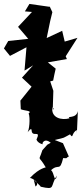

<svg xmlns="http://www.w3.org/2000/svg" viewBox="-49 -703 417 979"><path d="M233 10C288 -3 268 3 308 -18C326 8 314 -25 343 -40V-22L348 -137C340 -95 288 -114 306 -100C265 -88 210 -102 218 -156C221 -148 233 -148 220 -145L223 -240L207 -288L222 -292C226 -312 230 -333 235 -353L195 -385L292 -402L286 -416L346 -510L281 -491L268 -546L189 -509L207 -596L218 -641L203 -673L206 -668L101 -683L78 -645L114 -642L43 -566L95 -505L-7 -494L-29 -456L2 -418L86 -462L76 -343L120 -370L63 -307L112 -261L55 -190L57 -146C74 -138 119 -139 97 -125C106 -103 101 -34 89 -26C140 -76 73 -45 112 -43C111 5 163 -47 137 9C145 30 178 36 168 30C165 28 180 -7 218 33ZM123 213 157 246 158 249C237 267 204 249 241 192C230 243 227 172 211 165C251 128 255 176 273 103C301 105 282 104 302 95L272 27L233 12L192 35L167 63C147 127 145 82 184 150C190 151 154 150 103 205C107 201 161 228 132 248Z"/></svg>

Font: Asimov Aggro
Style: Medium
Weight: 500
Designer: Google
Version: Version 2.000980; 2014